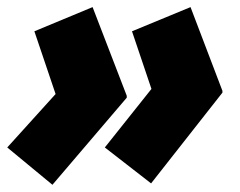

<svg xmlns="http://www.w3.org/2000/svg" viewBox="-27 -532 670 535"><path d="M592.8 -273.9 394 -21 265.1 -121.1 395 -284.2 340.8 -444.8 503.9 -512.2 592.8 -278.8ZM326.2 -259.8 119.1 -17.1 -6.8 -121.1 127.9 -270 68.8 -444.8 231 -512.2 326.2 -265.1Z"/></svg>

Font: TypoPRO Open Sans
Style: Italic
Weight: 800
Italic angle: -12°
Foundry: Ascender Corporation
Version: Version 1.10